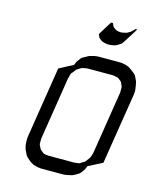

<svg xmlns="http://www.w3.org/2000/svg" viewBox="-114 -834 739 912"><g transform="rotate(15 256.0 -378.0)"><path d="M75.2 -110.8 76.2 -128.9 131.8 -480 200.2 -516.1 207 -532.2 212.9 -541 223.1 -554.2 228 -559.1 241.2 -565.9 257.8 -575.2 283.2 -582 299.8 -584H411.1L428.2 -582L450.2 -575.2L464.8 -565.9L485.8 -549.8L493.2 -541L504.9 -516.1L508.8 -498L512.2 -473.1L511.2 -455.1L455.1 -103L386.2 -67.9L378.9 -50.8L374 -43L362.8 -28.8L358.9 -24.9L346.2 -17.1L328.1 -7.8L303.2 -2L287.1 0H174.8L159.2 -2L137.2 -7.8L121.1 -17.1L101.1 -34.2L94.2 -43L82 -67.9L77.1 -85.9ZM140.1 -110.8 143.1 -103 149.9 -89.8 152.8 -85.9 163.1 -77.1 169.9 -71.8 178.2 -69.8 193.8 -67.9H320.8L337.9 -69.8L347.2 -71.8L355 -77.1L369.1 -85.9L373 -89.8L382.8 -103L388.2 -110.8L392.1 -120.1L397 -137.2L445.8 -445.8V-463.9V-473.1L442.9 -480L437 -494.1L434.1 -498L422.9 -506.8L416 -511.2L408.2 -513.2L392.1 -516.1H265.1L248 -513.2L240.2 -511.2L231.9 -506.8L217.8 -498L213.9 -494.1L203.1 -480L196.8 -473.1L193.8 -463.9L189 -445.8L140.1 -137.2V-120.1ZM275.9 -688 317.9 -755.9H327.1L333 -743.2L335.9 -737.8L346.2 -730L354 -726.1L361.8 -724.1L370.1 -723.1H377L384.8 -724.1L401.9 -728L405.8 -730L419.9 -737.8L438 -755.9H446.8L403.8 -688L394 -673.8L389.2 -669.9L375 -661.1L367.2 -657.2L358.9 -654.8L341.8 -651.9H326.2L311 -654.8L303.2 -657.2L295.9 -661.1L285.2 -669.9L282.2 -673.8Z"/></g></svg>

Font: Petahja
Style: Italic
Weight: 400
Designer: T. Christopher White
Version: Version 1.1